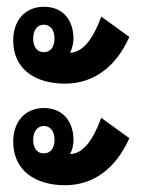

<svg xmlns="http://www.w3.org/2000/svg" viewBox="-20 -570 420 567"><path d="M172 -323C255 -323 322 -371 362 -461L279 -521C256 -457 226 -416 187 -414C193 -427 197 -442 197 -455C197 -513 164 -550 110 -550C51 -550 19 -506 19 -451C19 -364 86 -323 172 -323ZM109 -416C90 -416 78 -431 78 -456C78 -481 90 -497 109 -497C129 -497 141 -481 141 -456C141 -431 129 -416 109 -416ZM172 -23C254 -23 321 -70 362 -162L279 -222C255 -157 226 -116 187 -115C194 -128 197 -143 197 -156C197 -213 164 -251 110 -251C51 -251 19 -207 19 -152C19 -65 86 -23 172 -23ZM109 -117C90 -117 78 -132 78 -157C78 -181 90 -198 109 -198C129 -198 141 -182 141 -157C141 -132 129 -117 109 -117Z"/></svg>

Font: Noto Sans Thai Looped ExtraCondensed
Style: Bold
Weight: 700
Width: 2
Designer: Sasikarn Vongin, Ben Mitchell
Foundry: The Fontpad Ltd
Version: Version 1.001